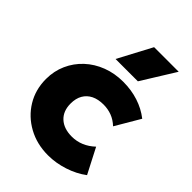

<svg xmlns="http://www.w3.org/2000/svg" viewBox="-226 -875 994 994"><g transform="rotate(45 271.0 -378.0)"><path d="M312.5 15Q230.5 15 165.5 -20.8Q100.5 -56.5 63 -118Q25.5 -179.5 25.5 -257.5Q25.5 -315.5 47.8 -365.2Q70 -415 109.8 -452Q149.5 -489 203 -509.5Q256.5 -530 318.5 -530Q378.5 -530 430.2 -513.2Q482 -496.5 523.5 -464L444.5 -329.5Q419.5 -353 390.8 -363.8Q362 -374.5 330.5 -374.5Q291 -374.5 263.2 -360.8Q235.5 -347 220.5 -321Q205.5 -295 205.5 -257.5Q205.5 -202.5 239 -171.5Q272.5 -140.5 331 -140.5Q366 -140.5 397.8 -153.8Q429.5 -167 457 -193L528 -55.5Q484.5 -22.5 427 -3.8Q369.5 15 312.5 15ZM207 -585 305 -769.5H485L370.5 -585Z"/></g></svg>

Font: Geologica Cursive ExtraBold
Style: Regular
Weight: 800
Designer: Sindre Bremnes, Frode Helland
Foundry: Monokrom Skriftforlag AS
Version: Version 1.010;gftools[0.9.28]